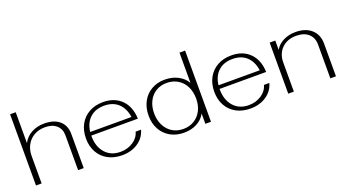

<svg xmlns="http://www.w3.org/2000/svg" viewBox="-53 -1202 3115 1731"><g transform="rotate(-20 1504.0 -336.5)"><path d="M70 -683H124V-387Q152 -441 206 -470.5Q260 -500 329 -500Q423 -500 475.5 -454.5Q528 -409 528 -326V0H474V-334Q474 -395 434 -430.5Q394 -466 325 -466Q266 -466 220.5 -440.5Q175 -415 149.5 -369Q124 -323 124 -264V0H70Z M1080 -149H1132Q1112 -76 1048 -33Q984 10 895 10Q818 10 760 -21.5Q702 -53 670 -110.5Q638 -168 638 -243Q638 -320 670 -378Q702 -436 759.5 -468Q817 -500 893 -500Q1003 -500 1069 -434Q1135 -368 1139 -252H692V-247Q692 -146 746 -85Q800 -24 891 -24Q960 -24 1013 -59Q1066 -94 1080 -149ZM694 -286H1090Q1077 -373 1026 -419.5Q975 -466 892 -466Q808 -466 756 -418.5Q704 -371 694 -286Z M1239 -244Q1239 -319 1270 -377Q1301 -435 1357 -467.5Q1413 -500 1485 -500Q1555 -500 1610 -472Q1665 -444 1695 -393V-683H1749V0H1695V-99Q1667 -47 1613 -18.5Q1559 10 1489 10Q1416 10 1359 -22Q1302 -54 1270.5 -111.5Q1239 -169 1239 -244ZM1695 -242Q1695 -308 1669.5 -359Q1644 -410 1597.5 -438Q1551 -466 1491 -466Q1433 -466 1388 -438.5Q1343 -411 1318 -361Q1293 -311 1293 -247Q1293 -182 1318.5 -131Q1344 -80 1389.5 -52Q1435 -24 1494 -24Q1553 -24 1598.5 -51.5Q1644 -79 1669.5 -128.5Q1695 -178 1695 -242Z M2311 -149H2363Q2343 -76 2279 -33Q2215 10 2126 10Q2049 10 1991 -21.5Q1933 -53 1901 -110.5Q1869 -168 1869 -243Q1869 -320 1901 -378Q1933 -436 1990.5 -468Q2048 -500 2124 -500Q2234 -500 2300 -434Q2366 -368 2370 -252H1923V-247Q1923 -146 1977 -85Q2031 -24 2122 -24Q2191 -24 2244 -59Q2297 -94 2311 -149ZM1925 -286H2321Q2308 -373 2257 -419.5Q2206 -466 2123 -466Q2039 -466 1987 -418.5Q1935 -371 1925 -286Z M2490 -490H2544V-400Q2569 -446 2621.5 -473Q2674 -500 2740 -500Q2836 -500 2892 -450Q2948 -400 2948 -314V0H2894V-324Q2894 -390 2851.5 -428Q2809 -466 2734 -466Q2649 -466 2596.5 -414.5Q2544 -363 2544 -279V0H2490Z"/></g></svg>

Font: Fahkwang ExtraLight
Style: Regular
Weight: 275
Designer: Suppakit Chalermlarp | Katatrad Co.,Ltd.
Foundry: Cadson Demak Co.,Ltd.
Version: Version 1.000; ttfautohint (v1.6)